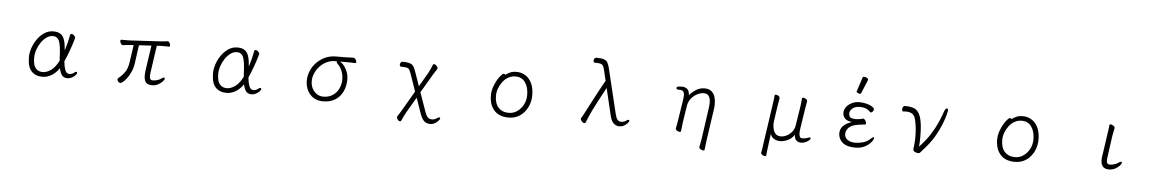

<svg xmlns="http://www.w3.org/2000/svg" viewBox="-39 -1324 12578 2078"><g transform="rotate(5 6250.0 -284.5)"><path d="M605 -93Q570 -41 522.5 -12.5Q475 16 421 16Q349 16 304.5 -30.5Q260 -77 260 -184Q260 -231 277.5 -283Q295 -335 327 -380.5Q359 -426 403 -455Q447 -484 499 -484Q548 -484 577 -465.5Q606 -447 620.5 -404.5Q635 -362 640 -289Q653 -330 664 -373Q675 -416 682 -458Q685 -474 698 -474Q711 -474 725.5 -461Q740 -448 740 -434Q740 -433 739.5 -432Q739 -431 739 -429Q723 -370 697.5 -299.5Q672 -229 646 -171Q652 -114 662 -86Q672 -58 684.5 -49Q697 -40 709 -40Q722 -40 735 -43.5Q748 -47 760 -57Q776 -70 786 -70Q795 -70 795 -60Q795 -48 780 -32Q765 -16 742 -4Q719 8 694 8Q660 8 638.5 -13.5Q617 -35 605 -93ZM595 -174Q594 -188 593 -204Q592 -220 591 -237Q587 -336 568.5 -384.5Q550 -433 499 -433Q463 -433 430.5 -410Q398 -387 372.5 -349.5Q347 -312 332 -268Q317 -224 317 -182Q317 -100 346 -67.5Q375 -35 421 -35Q465 -35 511 -67Q557 -99 595 -174Z M1570 -423 1435 -415 1408 -219Q1401 -168 1382.5 -126Q1364 -84 1341.5 -53.5Q1319 -23 1299.5 -7Q1280 9 1270 9Q1257 9 1246.5 -2.5Q1236 -14 1236 -27Q1236 -36 1243 -42Q1283 -73 1312 -114Q1341 -155 1351 -226L1378 -412L1345 -410Q1320 -409 1296.5 -405.5Q1273 -402 1262 -401H1261Q1248 -401 1239 -416Q1230 -431 1230 -444Q1230 -458 1241 -458H1282Q1296 -458 1312.5 -458Q1329 -458 1344 -459L1656 -477Q1679 -479 1703 -481Q1727 -483 1739 -485H1742Q1754 -485 1762.5 -470.5Q1771 -456 1771 -443Q1771 -428 1760 -428Q1752 -428 1734 -428.5Q1716 -429 1696 -429Q1686 -429 1676 -429Q1666 -429 1657 -428L1628 -426L1587 -141Q1585 -127 1584 -115.5Q1583 -104 1583 -95Q1583 -69 1591.5 -59Q1600 -49 1619 -49Q1637 -49 1664.5 -56.5Q1692 -64 1711 -79Q1728 -91 1736 -91Q1745 -91 1745 -80Q1745 -68 1727 -48Q1709 -28 1679 -12Q1649 4 1611 4Q1566 4 1546 -20.5Q1526 -45 1526 -95Q1526 -107 1527 -120.5Q1528 -134 1530 -149Z M2605 -93Q2570 -41 2522.5 -12.5Q2475 16 2421 16Q2349 16 2304.5 -30.5Q2260 -77 2260 -184Q2260 -231 2277.5 -283Q2295 -335 2327 -380.5Q2359 -426 2403 -455Q2447 -484 2499 -484Q2548 -484 2577 -465.5Q2606 -447 2620.5 -404.5Q2635 -362 2640 -289Q2653 -330 2664 -373Q2675 -416 2682 -458Q2685 -474 2698 -474Q2711 -474 2725.5 -461Q2740 -448 2740 -434Q2740 -433 2739.5 -432Q2739 -431 2739 -429Q2723 -370 2697.5 -299.5Q2672 -229 2646 -171Q2652 -114 2662 -86Q2672 -58 2684.5 -49Q2697 -40 2709 -40Q2722 -40 2735 -43.5Q2748 -47 2760 -57Q2776 -70 2786 -70Q2795 -70 2795 -60Q2795 -48 2780 -32Q2765 -16 2742 -4Q2719 8 2694 8Q2660 8 2638.5 -13.5Q2617 -35 2605 -93ZM2595 -174Q2594 -188 2593 -204Q2592 -220 2591 -237Q2587 -336 2568.5 -384.5Q2550 -433 2499 -433Q2463 -433 2430.5 -410Q2398 -387 2372.5 -349.5Q2347 -312 2332 -268Q2317 -224 2317 -182Q2317 -100 2346 -67.5Q2375 -35 2421 -35Q2465 -35 2511 -67Q2557 -99 2595 -174Z M3759 -483Q3773 -483 3783.5 -467Q3794 -451 3794 -438Q3794 -427 3783 -427Q3750 -428 3721 -428.5Q3692 -429 3657 -429H3619Q3645 -414 3666.5 -385.5Q3688 -357 3701 -320.5Q3714 -284 3714 -244Q3714 -171 3686.5 -112Q3659 -53 3605 -18.5Q3551 16 3471 16Q3412 16 3368.5 -11.5Q3325 -39 3301.5 -86.5Q3278 -134 3278 -193Q3278 -244 3298.5 -295Q3319 -346 3358 -387.5Q3397 -429 3451 -454.5Q3505 -480 3571 -480H3653Q3707 -480 3758 -483ZM3567 -429Q3517 -429 3474 -408Q3431 -387 3399 -352.5Q3367 -318 3349.5 -276Q3332 -234 3332 -193Q3332 -147 3350.5 -111.5Q3369 -76 3400 -55.5Q3431 -35 3470 -35Q3530 -35 3572.5 -63Q3615 -91 3637.5 -137.5Q3660 -184 3660 -238Q3660 -288 3642 -331Q3624 -374 3592 -405Q3583 -414 3583 -422Q3583 -425 3585 -429Z M4646 159Q4609 159 4583.5 136Q4558 113 4538 58L4479 -112L4380 57Q4370 73 4358 99Q4346 125 4336 147Q4331 159 4321 159Q4308 159 4296.5 144Q4285 129 4285 116Q4285 110 4288 106Q4302 86 4315 65Q4328 44 4340 23L4456 -176L4389 -369Q4379 -397 4370 -410Q4361 -423 4342 -427Q4323 -431 4284 -431Q4274 -431 4270 -437.5Q4266 -444 4266 -452Q4266 -463 4273 -474.5Q4280 -486 4292 -486Q4336 -486 4361.5 -480Q4387 -474 4400.5 -461.5Q4414 -449 4422.5 -430Q4431 -411 4440 -385L4492 -237L4582 -392Q4592 -410 4603.5 -435Q4615 -460 4623 -482Q4626 -490 4634 -490Q4647 -490 4661.5 -476Q4676 -462 4676 -448Q4676 -443 4673 -438Q4664 -425 4651 -405Q4638 -385 4628 -368L4514 -174L4586 30Q4600 70 4616 88.5Q4632 107 4663 108Q4693 108 4715 91Q4733 79 4742 79Q4752 79 4752 88Q4752 99 4737 116Q4722 133 4698.5 146Q4675 159 4649 159Z M5412 -442Q5432 -457 5460.5 -470.5Q5489 -484 5531 -484Q5616 -484 5669.5 -421Q5723 -358 5723 -245Q5723 -197 5707.5 -151Q5692 -105 5662 -67Q5632 -29 5588 -6.5Q5544 16 5486 16Q5386 16 5331.5 -44Q5277 -104 5277 -207Q5277 -252 5291.5 -295.5Q5306 -339 5326.5 -374.5Q5347 -410 5366.5 -431Q5386 -452 5396 -452Q5407 -452 5412 -442ZM5486 -35Q5535 -35 5576.5 -63.5Q5618 -92 5643 -139.5Q5668 -187 5668 -245Q5668 -329 5631 -381.5Q5594 -434 5525 -434Q5483 -434 5447.5 -414Q5412 -394 5386.5 -360.5Q5361 -327 5346.5 -287Q5332 -247 5332 -208Q5332 -125 5373 -80Q5414 -35 5486 -35Z M6518 -396Q6466 -300 6433 -237Q6400 -174 6380.5 -133.5Q6361 -93 6349 -64.5Q6337 -36 6326 -8Q6322 4 6310 4Q6297 4 6283 -10.5Q6269 -25 6269 -38Q6269 -42 6271 -46Q6282 -64 6293.5 -85.5Q6305 -107 6318 -132Q6350 -193 6382 -254.5Q6414 -316 6444.5 -372Q6475 -428 6500 -472L6473 -586Q6465 -620 6454.5 -634.5Q6444 -649 6424 -653Q6404 -657 6369 -657Q6359 -657 6355 -663.5Q6351 -670 6351 -678Q6351 -689 6358 -700.5Q6365 -712 6377 -712Q6435 -712 6462.5 -702Q6490 -692 6502 -670Q6514 -648 6523 -611L6641 -122Q6651 -82 6665.5 -63.5Q6680 -45 6706 -45Q6736 -45 6758 -61Q6767 -68 6774 -70.5Q6781 -73 6785 -73Q6794 -73 6794 -64Q6794 -54 6779.5 -37.5Q6765 -21 6741.5 -7.5Q6718 6 6691 6Q6655 6 6628 -19Q6601 -44 6587 -105Z M7573 152Q7577 135 7581.5 112.5Q7586 90 7590 65L7638 -274Q7640 -290 7641.5 -305Q7643 -320 7643 -334Q7643 -378 7626.5 -404.5Q7610 -431 7569 -431Q7538 -431 7501.5 -413Q7465 -395 7436.5 -361Q7408 -327 7400 -279L7373 -104Q7372 -95 7369.5 -74Q7367 -53 7364.5 -31.5Q7362 -10 7360 1Q7358 9 7348 9Q7335 9 7318.5 -0.5Q7302 -10 7302 -23V-26Q7306 -44 7311 -71Q7316 -98 7318 -112L7352 -330Q7354 -347 7356 -361.5Q7358 -376 7358 -388Q7358 -418 7346 -431.5Q7334 -445 7303 -445H7289Q7281 -445 7276 -450Q7271 -455 7271 -462Q7271 -473 7285.5 -477Q7300 -481 7326 -481Q7365 -481 7387.5 -461.5Q7410 -442 7411 -395Q7445 -436 7487.5 -460Q7530 -484 7573 -484Q7621 -484 7648.5 -462Q7676 -440 7687.5 -404.5Q7699 -369 7699 -328Q7699 -314 7698 -299Q7697 -284 7695 -270L7645 73L7632 179Q7630 187 7619 187Q7606 187 7589.5 177.5Q7573 168 7573 155Z M8622 -363Q8626 -386 8629.5 -419Q8633 -452 8634 -468Q8636 -476 8646 -476Q8659 -476 8675.5 -466.5Q8692 -457 8692 -443V-441Q8690 -427 8685.5 -403.5Q8681 -380 8677 -355L8644 -139Q8642 -126 8641 -114Q8640 -102 8640 -91Q8640 -37 8674 -37Q8709 -37 8736 -49Q8748 -54 8754 -54Q8765 -54 8765 -46Q8765 -35 8749.5 -21.5Q8734 -8 8711 1.5Q8688 11 8666 11Q8633 11 8613 -8.5Q8593 -28 8592 -68Q8564 -27 8521 -6.5Q8478 14 8438 14Q8401 14 8370.5 -4.5Q8340 -23 8332 -58L8314 78Q8311 99 8307.5 129.5Q8304 160 8302 183Q8301 190 8291 190Q8278 190 8261.5 180.5Q8245 171 8245 159V157Q8249 137 8253 112.5Q8257 88 8259 70L8323 -367Q8327 -392 8331 -423Q8335 -454 8336 -473Q8337 -483 8349 -483Q8362 -483 8377 -473.5Q8392 -464 8392 -450V-446Q8390 -433 8385 -407Q8380 -381 8377 -359L8353 -193Q8352 -186 8351.5 -178.5Q8351 -171 8351 -163Q8351 -137 8358.5 -107.5Q8366 -78 8385.5 -58Q8405 -38 8440 -38Q8473 -38 8505.5 -54.5Q8538 -71 8562 -101Q8586 -131 8592 -172Z M9217 -594Q9268 -750 9268 -751Q9270 -759 9285 -759Q9300 -759 9314.5 -750.5Q9329 -742 9329 -732Q9329 -730 9329 -729L9266 -578Q9264 -572 9253 -572Q9242 -572 9229.5 -579Q9217 -586 9217 -590Q9217 -592 9217 -594ZM9449 -109Q9449 -100 9439.5 -82.5Q9430 -65 9406 -43Q9345 13 9254.5 13Q9164 13 9118.5 -24Q9073 -61 9069 -119Q9069 -123 9069 -127Q9069 -212 9176 -253L9193 -260L9175 -263Q9136 -270 9115 -294Q9094 -318 9094 -353Q9094 -381 9112 -409.5Q9130 -438 9169.5 -459.5Q9209 -481 9256 -481Q9303 -481 9342 -469.5Q9381 -458 9400 -443.5Q9419 -429 9420 -422Q9420 -420 9420 -419Q9420 -403 9408.5 -392Q9397 -381 9391.5 -381Q9386 -381 9382 -384L9372 -394Q9335 -430 9270 -430Q9211 -430 9184 -403.5Q9157 -377 9157 -349Q9157 -347 9158 -346Q9159 -315 9178 -305Q9197 -295 9235 -295Q9273 -295 9311 -307H9314Q9326 -307 9337 -289.5Q9348 -272 9348 -256Q9348 -247 9340 -246Q9248 -237 9210.5 -223Q9173 -209 9153 -182Q9133 -155 9133 -124Q9133 -85 9167 -62Q9199 -40 9245 -40Q9291 -40 9336.5 -53Q9382 -66 9419 -102Q9432 -116 9440 -116Q9449 -116 9449 -109Z M9737 -422Q9731 -422 9727.5 -428.5Q9724 -435 9724 -444Q9724 -457 9731.5 -470Q9739 -483 9753 -483Q9800 -483 9836 -473Q9872 -463 9896.5 -431Q9921 -399 9933.5 -335Q9946 -271 9946 -163Q9946 -135 9945 -108.5Q9944 -82 9941 -58Q9979 -97 10019 -149Q10059 -201 10099.5 -276Q10140 -351 10177 -458Q10184 -478 10192 -487Q10200 -496 10207 -496Q10220 -496 10220 -474Q10220 -470 10210 -429Q10200 -388 10175 -324Q10150 -260 10105 -183Q10060 -106 9989 -30Q9969 -8 9961 2.5Q9953 13 9939 13Q9935 13 9921.5 10.5Q9908 8 9895.5 -0.5Q9883 -9 9883 -27Q9883 -35 9885 -45.5Q9887 -56 9888 -69Q9890 -92 9891.5 -114.5Q9893 -137 9893 -160Q9893 -221 9885.5 -276Q9878 -331 9867 -364Q9855 -398 9829.5 -411Q9804 -424 9768 -424Q9761 -424 9753.5 -423.5Q9746 -423 9738 -422Z M10912 -442Q10932 -457 10960.5 -470.5Q10989 -484 11031 -484Q11116 -484 11169.5 -421Q11223 -358 11223 -245Q11223 -197 11207.5 -151Q11192 -105 11162 -67Q11132 -29 11088 -6.5Q11044 16 10986 16Q10886 16 10831.5 -44Q10777 -104 10777 -207Q10777 -252 10791.5 -295.5Q10806 -339 10826.5 -374.5Q10847 -410 10866.5 -431Q10886 -452 10896 -452Q10907 -452 10912 -442ZM10986 -35Q11035 -35 11076.5 -63.5Q11118 -92 11143 -139.5Q11168 -187 11168 -245Q11168 -329 11131 -381.5Q11094 -434 11025 -434Q10983 -434 10947.5 -414Q10912 -394 10886.5 -360.5Q10861 -327 10846.5 -287Q10832 -247 10832 -208Q10832 -125 10873 -80Q10914 -35 10986 -35Z M11960 -365Q11964 -388 11968 -418Q11972 -448 11974 -471Q11975 -479 11985 -479Q11998 -479 12015 -468.5Q12032 -458 12032 -445V-442L12015 -354L11985 -136Q11983 -122 11981.5 -110Q11980 -98 11980 -89Q11980 -64 11989 -54Q11998 -44 12017 -44Q12035 -44 12062.5 -51.5Q12090 -59 12109 -74Q12126 -86 12134 -86Q12143 -86 12143 -75Q12143 -63 12125 -43Q12107 -23 12077 -7Q12047 9 12009 9Q11922 9 11922 -87Q11922 -113 11928 -144Z"/></g></svg>

Font: Moon Stars Kai HW Light
Style: Regular
Weight: 300
Designer: GuiWonder
Version: Version 1.101